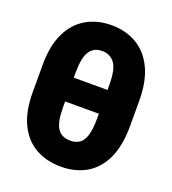

<svg xmlns="http://www.w3.org/2000/svg" viewBox="-136 -842 858 956"><g transform="rotate(20 293.0 -364.5)"><path d="M549.8 -432.6V-294.9Q549.3 -190.9 516.8 -123.3Q484.4 -55.7 427 -22.9Q369.6 9.8 294.9 9.8Q218.3 9.8 159.9 -22.9Q101.6 -55.7 68.8 -123.3Q36.1 -190.9 36.6 -294.9V-432.6Q36.1 -535.6 68.6 -603.5Q101.1 -671.4 159.2 -705.1Q217.3 -738.8 293 -738.8Q367.7 -738.8 425.5 -705.3Q483.4 -671.9 516.4 -604Q549.3 -536.1 549.8 -432.6ZM204.1 -456.1V-428.7H382.8V-456.1Q382.3 -539.6 358.2 -570.8Q334 -602.1 293 -602.1Q247.1 -602.1 225.6 -567.9Q204.1 -533.7 204.1 -456.1ZM382.8 -274.9V-302.7H204.1V-274.9Q204.1 -193.8 225.8 -160.9Q247.6 -127.9 294.9 -127.9Q321.3 -127.9 341.1 -140.4Q360.8 -152.8 371.6 -184.6Q382.3 -216.3 382.8 -274.9Z"/></g></svg>

Font: Inter Tight ExtraBold
Style: Regular
Weight: 800
Designer: Rasmus Andersson
Foundry: rsms
Version: Version 3.004; ttfautohint (v1.8.4.7-5d5b)